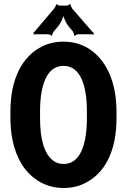

<svg xmlns="http://www.w3.org/2000/svg" viewBox="-20 -929 655 959"><path d="M562 -339V-371C562 -481 534 -568 488 -627C446 -681 383 -721 297 -721C258 -721 222 -713 190 -697C90 -647 32 -534 32 -371V-339C32 -230 60 -142 106 -84C148 -30 213 10 298 10C337 10 374 2 406 -15C505 -65 562 -175 562 -339ZM298 -110C279 -110 262 -115 248 -125C199 -159 180 -239 180 -339V-372C180 -498 211 -600 297 -600C384 -600 414 -498 414 -372V-339C414 -214 384 -110 298 -110ZM445 -766 340 -887C338 -891 331 -904 333 -907L329 -909C327 -905 317 -901 313 -901H279C275 -901 265 -905 263 -908L260 -907C261 -904 254 -891 252 -888L151 -769C150 -768 148 -768 147 -768V-765C147 -764 149 -763 149 -762C149 -760 147 -758 146 -757L147 -755C148 -756 149 -758 151 -758H220C224 -758 235 -754 237 -751L241 -752C239 -755 246 -768 248 -771L270 -797C282 -812 299 -845 299 -861H295C295 -845 311 -811 323 -797L344 -772C346 -768 352 -755 350 -752L354 -750C355 -754 367 -758 371 -758H445C446 -758 446 -756 447 -755L450 -758C449 -759 447 -760 447 -761C447 -762 448 -762 449 -763L447 -766Z"/></svg>

Font: Asimov
Style: EdgeExtreme
Weight: 500
Designer: Google
Version: Version 2.000980: 2014